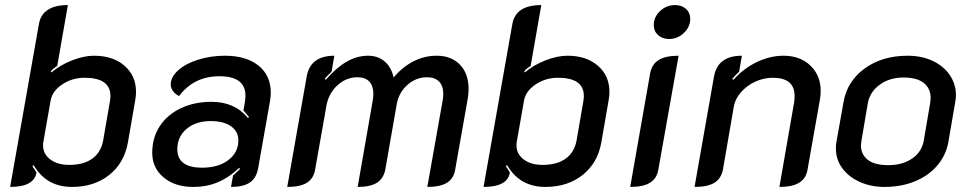

<svg xmlns="http://www.w3.org/2000/svg" viewBox="-20 -729 3820 758"><path d="M134 -636Q148 -709 248 -709L206 -469Q189 -458 181 -448L183 -443Q217 -472 264 -490.5Q311 -509 351 -509Q426 -509 471.5 -469.5Q517 -430 517 -366Q517 -351 514 -334L485 -167Q471 -86 411.5 -38.5Q352 9 264 9Q163 9 113 -77L108 -73L124 -48Q115 9 20 9ZM387 -173 414 -329Q416 -343 416 -350Q416 -422 314 -422Q265 -422 226 -396Q187 -370 180 -333L151 -168Q150 -163 150 -155Q150 -121 178.5 -99.5Q207 -78 253 -78Q310 -78 344 -102.5Q378 -127 387 -173Z M581 -126Q581 -185 610.5 -230.5Q640 -276 693.5 -301.5Q747 -327 815 -327Q907 -327 959 -263L963 -267L941 -293L947 -327Q949 -343 949 -351Q949 -428 846 -428Q746 -428 687 -350Q672 -357 663 -369.5Q654 -382 654 -395Q654 -425 683.5 -451.5Q713 -478 762.5 -493.5Q812 -509 868 -509Q952 -509 1000.5 -470Q1049 -431 1049 -364Q1049 -348 1046 -330L999 -64Q992 -26 966.5 -8.5Q941 9 892 9L900 -36L928 -62L924 -66Q884 -28 840 -9.5Q796 9 743 9Q671 9 626 -28.5Q581 -66 581 -126ZM921 -175Q921 -210 892 -230.5Q863 -251 812 -251Q753 -251 716.5 -220Q680 -189 680 -140Q680 -67 778 -67Q842 -67 881.5 -97Q921 -127 921 -175Z M1191 -428Q1206 -509 1300 -509L1289 -446Q1272 -430 1262 -418L1266 -414Q1309 -463 1349.5 -486Q1390 -509 1433 -509Q1472 -509 1498.5 -486.5Q1525 -464 1534 -423Q1568 -464 1611.5 -486.5Q1655 -509 1704 -509Q1762 -509 1796 -473.5Q1830 -438 1830 -378Q1830 -356 1826 -336L1777 -59Q1771 -24 1744.5 -7.5Q1718 9 1667 9L1727 -329Q1730 -344 1730 -358Q1730 -390 1713.5 -407Q1697 -424 1666 -424Q1622 -424 1588 -393.5Q1554 -363 1546 -316L1501 -59Q1494 -24 1468 -7.5Q1442 9 1392 9L1451 -329Q1454 -346 1454 -358Q1454 -390 1438 -407Q1422 -424 1391 -424Q1347 -424 1312.5 -392.5Q1278 -361 1269 -313L1224 -59Q1218 -24 1191.5 -7.5Q1165 9 1114 9Z M2003 -636Q2017 -709 2117 -709L2075 -469Q2058 -458 2050 -448L2052 -443Q2086 -472 2133 -490.5Q2180 -509 2220 -509Q2295 -509 2340.5 -469.5Q2386 -430 2386 -366Q2386 -351 2383 -334L2354 -167Q2340 -86 2280.5 -38.5Q2221 9 2133 9Q2032 9 1982 -77L1977 -73L1993 -48Q1984 9 1889 9ZM2256 -173 2283 -329Q2285 -343 2285 -350Q2285 -422 2183 -422Q2134 -422 2095 -396Q2056 -370 2049 -333L2020 -168Q2019 -163 2019 -155Q2019 -121 2047.5 -99.5Q2076 -78 2122 -78Q2179 -78 2213 -102.5Q2247 -127 2256 -173Z M2561 -630Q2561 -662 2586 -685.5Q2611 -709 2645 -709Q2671 -709 2688 -694Q2705 -679 2705 -654Q2705 -623 2680 -599Q2655 -575 2622 -575Q2595 -575 2578 -590.5Q2561 -606 2561 -630ZM2547 -441Q2554 -476 2581 -492.5Q2608 -509 2659 -509L2579 -59Q2573 -24 2546 -7.5Q2519 9 2468 9Z M2799 -428Q2814 -509 2909 -509L2898 -446Q2888 -437 2871 -418L2876 -414Q2914 -458 2967 -483.5Q3020 -509 3073 -509Q3139 -509 3179.5 -470Q3220 -431 3220 -370Q3220 -354 3217 -336L3168 -59Q3162 -24 3135 -7.5Q3108 9 3057 9L3115 -324Q3117 -333 3117 -350Q3117 -422 3031 -422Q2995 -422 2961.5 -406.5Q2928 -391 2905 -364.5Q2882 -338 2877 -308L2834 -59Q2827 -24 2800.5 -7.5Q2774 9 2722 9Z M3280 -143Q3280 -159 3282 -168L3310 -325Q3324 -408 3393.5 -458.5Q3463 -509 3563 -509Q3620 -509 3663.5 -488Q3707 -467 3730.5 -431.5Q3754 -396 3754 -353Q3754 -339 3751 -325L3724 -168Q3715 -117 3681 -76.5Q3647 -36 3593 -13.5Q3539 9 3471 9Q3419 9 3375 -10.5Q3331 -30 3305.5 -64.5Q3280 -99 3280 -143ZM3627 -174 3652 -321Q3654 -335 3654 -342Q3654 -380 3627 -401.5Q3600 -423 3547 -423Q3492 -423 3453 -394.5Q3414 -366 3406 -321L3381 -174Q3379 -160 3379 -155Q3379 -119 3406 -98Q3433 -77 3487 -77Q3543 -77 3581 -103Q3619 -129 3627 -174Z"/></svg>

Font: K2D Medium
Style: Italic
Weight: 500
Italic angle: -10°
Designer: Katatrad Aksorn Co.,Ltd.
Foundry: Cadson Demak Co.,Ltd.
Version: Version 1.000; ttfautohint (v1.6)